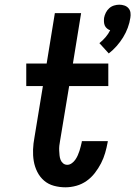

<svg xmlns="http://www.w3.org/2000/svg" viewBox="-20 -791 577 819"><path d="M444 -563 404 -607Q418 -618 430 -632Q442 -646 450 -662Q443 -664 436.5 -669.5Q430 -675 427 -682Q424 -689 423.5 -697.5Q423 -706 424 -715Q426 -726 431.5 -737Q437 -748 446 -756Q455 -764 466.5 -767.5Q478 -771 489 -771Q500 -771 510.5 -767.5Q521 -764 528 -756Q535 -748 536.5 -737Q538 -726 536 -715Q533 -694 525 -672.5Q517 -651 505 -631.5Q493 -612 477.5 -594.5Q462 -577 444 -563ZM259 8Q234 8 210 1.5Q186 -5 168 -20.5Q150 -36 139 -58Q128 -80 124 -104Q120 -128 121 -153.5Q122 -179 127 -205L163 -424H92V-520H179L214 -735H326L291 -520H442V-424H275L236 -189Q234 -179 233 -169Q232 -159 232.5 -148.5Q233 -138 234 -128Q235 -118 238.5 -109Q242 -100 249.5 -94Q257 -88 267 -88Q277 -88 286 -94.5Q295 -101 301 -109.5Q307 -118 311.5 -128Q316 -138 319 -147.5Q322 -157 324.5 -167Q327 -177 329 -186V-189H440L439 -183Q435 -161 428.5 -138.5Q422 -116 411 -94.5Q400 -73 384.5 -53Q369 -33 349 -19Q329 -5 305.5 1.5Q282 8 259 8Z"/></svg>

Font: Iosevka Oblique
Style: Bold
Weight: 700
Italic angle: -9°
Monospace: yes
Designer: Belleve Invis
Foundry: Belleve Invis
Version: Version 32.5.0; ttfautohint (v1.8.4)